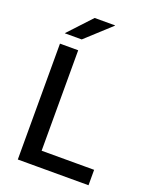

<svg xmlns="http://www.w3.org/2000/svg" viewBox="-152 -911 794 995"><g transform="rotate(20 245.0 -413.0)"><path d="M171.5 0H71V-639H171.5ZM126 -85H461V0H126ZM194.5 -825.5H307V-824L169.5 -698H76.5V-699Z"/></g></svg>

Font: Anek Latin Medium
Style: Regular
Weight: 500
Designer: Yesha Goshar
Foundry: Ek Type
Version: Version 1.003